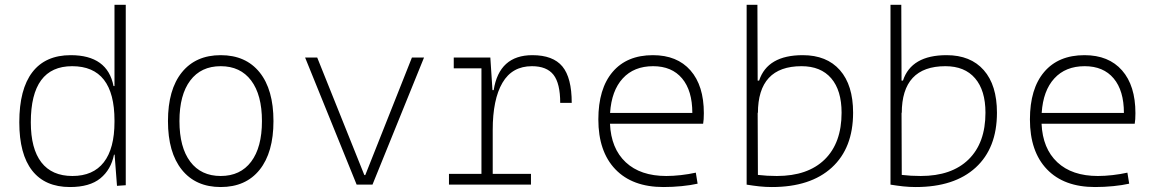

<svg xmlns="http://www.w3.org/2000/svg" viewBox="-20 -752 4728 782"><path d="M265.1 9.8Q163.6 9.8 111.1 -57.1Q58.6 -124 58.6 -253.9Q58.6 -388.7 111.8 -458Q165 -527.3 268.1 -527.3Q418 -527.3 442.4 -401.4H446.3V-732.4H492.2V2.4L456.5 4.9L446.8 -122.1H444.3Q432.1 -61 388.7 -25.6Q345.2 9.8 265.1 9.8ZM446.3 -255.9V-261.2Q446.3 -482.4 273.9 -482.4Q105.5 -482.4 105.5 -253.9Q105.5 -146.5 148.4 -90.8Q191.4 -35.2 274.9 -35.2Q359.4 -35.2 402.8 -91.1Q446.3 -147 446.3 -255.9Z M878.9 9.8Q777.3 9.8 720.7 -60.5Q664.1 -130.9 664.1 -258.8Q664.1 -387.2 720.7 -457.3Q777.3 -527.3 878.9 -527.3Q981 -527.3 1037.4 -457.3Q1093.8 -387.2 1093.8 -258.8Q1093.8 -130.9 1037.4 -60.5Q981 9.8 878.9 9.8ZM878.9 -35.2Q959 -35.2 1002.9 -93.5Q1046.9 -151.9 1046.9 -258.8Q1046.9 -365.7 1002.9 -424.1Q959 -482.4 878.9 -482.4Q798.8 -482.4 754.9 -424.1Q710.9 -365.7 710.9 -258.8Q710.9 -151.9 754.9 -93.5Q798.8 -35.2 878.9 -35.2Z M1432.6 0 1222.7 -517.6H1272L1463.9 -39.1H1467.8L1657.7 -517.6H1707L1497.1 0Z M1986.8 -222.7V-43.9H2142.6V0H1808.6V-43.9H1940.9V-473.6H1828.1V-517.6H1977.1L1985.8 -384.8H1990.7Q2013.2 -527.3 2148.4 -527.3Q2232.4 -527.3 2270.5 -481.4Q2308.6 -435.5 2308.6 -333H2261.7Q2261.7 -412.1 2234.4 -447.3Q2207 -482.4 2146.5 -482.4Q2065.9 -482.4 2026.4 -414.8Q1986.8 -347.2 1986.8 -222.7Z M2682.1 9.8Q2555.7 9.8 2486.3 -62.5Q2417 -134.8 2417 -265.6Q2417 -390.6 2475.1 -459Q2533.2 -527.3 2639.2 -527.3Q2737.8 -527.3 2792.2 -465.3Q2846.7 -403.3 2846.7 -291Q2846.7 -263.7 2843.8 -248H2464.4Q2468.8 -147 2528.6 -91.1Q2588.4 -35.2 2693.8 -35.2Q2721.2 -35.2 2753.4 -38.8Q2785.6 -42.5 2814 -48.8L2821.3 -3.9Q2793.5 2.4 2756.6 6.1Q2719.7 9.8 2682.1 9.8ZM2464.8 -292H2799.8Q2799.8 -382.8 2758.1 -432.6Q2716.3 -482.4 2640.1 -482.4Q2562 -482.4 2516.4 -432.6Q2470.7 -382.8 2464.8 -292Z M3123.5 9.8Q3097.7 9.8 3072.8 7.1Q3047.9 4.4 3021 0V-732.4H3064.9L3065.9 -423.8H3071.8Q3106 -527.3 3249.5 -527.3Q3347.2 -527.3 3400.9 -466.3Q3454.6 -405.3 3454.6 -293Q3454.6 -148.9 3367.9 -69.6Q3281.2 9.8 3123.5 9.8ZM3065.9 -294.4 3066.9 -39.6Q3103.5 -35.2 3144 -35.2Q3270 -35.2 3338.9 -102.5Q3407.7 -169.9 3407.7 -293Q3407.7 -383.8 3365.5 -433.1Q3323.2 -482.4 3244.6 -482.4Q3066.9 -482.4 3066.9 -291Z M3709.5 9.8Q3683.6 9.8 3658.7 7.1Q3633.8 4.4 3606.9 0V-732.4H3650.9L3651.9 -423.8H3657.7Q3691.9 -527.3 3835.4 -527.3Q3933.1 -527.3 3986.8 -466.3Q4040.5 -405.3 4040.5 -293Q4040.5 -148.9 3953.9 -69.6Q3867.2 9.8 3709.5 9.8ZM3651.9 -294.4 3652.8 -39.6Q3689.5 -35.2 3730 -35.2Q3856 -35.2 3924.8 -102.5Q3993.7 -169.9 3993.7 -293Q3993.7 -383.8 3951.4 -433.1Q3909.2 -482.4 3830.6 -482.4Q3652.8 -482.4 3652.8 -291Z M4439.9 9.8Q4313.5 9.8 4244.1 -62.5Q4174.8 -134.8 4174.8 -265.6Q4174.8 -390.6 4232.9 -459Q4291 -527.3 4397 -527.3Q4495.6 -527.3 4550 -465.3Q4604.5 -403.3 4604.5 -291Q4604.5 -263.7 4601.6 -248H4222.2Q4226.6 -147 4286.4 -91.1Q4346.2 -35.2 4451.7 -35.2Q4479 -35.2 4511.2 -38.8Q4543.5 -42.5 4571.8 -48.8L4579.1 -3.9Q4551.3 2.4 4514.4 6.1Q4477.5 9.8 4439.9 9.8ZM4222.7 -292H4557.6Q4557.6 -382.8 4515.9 -432.6Q4474.1 -482.4 4397.9 -482.4Q4319.8 -482.4 4274.2 -432.6Q4228.5 -382.8 4222.7 -292Z"/></svg>

Font: Cascadia Code NF ExtraLight
Style: Regular
Weight: 200
Monospace: yes
Designer: Aaron Bell
Foundry: Saja Typeworks
Version: Version 2404.023; ttfautohint (v1.8.4)